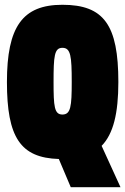

<svg xmlns="http://www.w3.org/2000/svg" viewBox="-20 -655 524 803"><path d="M475 -312C475 -550 415 -635 241 -635C74 -635 9 -543 9 -312C9 -81 65 5 226 10L276 128H484L405 -45C454 -95 475 -181 475 -312ZM241 -176C207 -176 204 -210 204 -312C204 -420 207 -455 241 -455C276 -455 280 -420 280 -312C280 -210 276 -176 241 -176Z"/></svg>

Font: Blinker Headline
Style: Regular
Weight: 900
Width: 4
Designer: Juergen Huber
Foundry: supertype
Version: Version 1.015;PS 1.15;hotconv 1.0.88;makeotf.lib2.5.647800